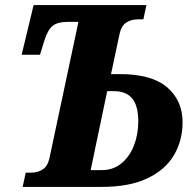

<svg xmlns="http://www.w3.org/2000/svg" viewBox="-20 -734 769 754"><path d="M69 0 81 -56H102Q128 -56 147.5 -68.5Q167 -81 174 -112L288 -648H244Q207 -648 187.5 -633Q168 -618 155 -577L137 -519H65L112 -714H555L543 -658H522Q495 -658 476 -645.5Q457 -633 450 -603L416 -443H451Q576 -443 636.5 -391Q697 -339 697 -254Q697 -182 663 -124.5Q629 -67 558.5 -33.5Q488 0 378 0ZM336 -66H379Q425 -66 457 -92.5Q489 -119 506 -162.5Q523 -206 523 -257Q523 -319 499 -347.5Q475 -376 428 -376H401Z"/></svg>

Font: Noto Serif SemiCondensed ExtraBold
Style: Italic
Weight: 800
Width: 4
Italic angle: -12°
Designer: Monotype Design Team
Foundry: Monotype Imaging Inc.
Version: Version 2.014; ttfautohint (v1.8.4.7-5d5b)